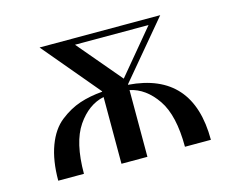

<svg xmlns="http://www.w3.org/2000/svg" viewBox="-77 -609 876 719"><g transform="rotate(-15 361.0 -250.0)"><path d="M311.5 -279.3C279 -276.7 249.5 -271 223.1 -262.2C196.8 -253.4 171.1 -239.3 146 -219.7C120.9 -200.2 101.4 -171.7 87.4 -134.3C73.4 -96.8 66.4 -52.1 66.4 0H166C166 -81.4 180.2 -142.7 208.5 -184.1C236.8 -225.4 271.2 -250.3 311.5 -258.8V0H412.1V-258.8C452.5 -250.3 486.8 -225.4 515.1 -184.1C543.5 -142.7 557.6 -81.4 557.6 0H658.2C658.2 -173.8 576.2 -266.9 412.1 -279.3V-281.2L595.7 -500H127.9L311.5 -281.2ZM402.3 -305.7 258.8 -475.6H543.9Z"/></g></svg>

Font: TriodPostnaja
Style: Medium
Weight: 500
Version: 20110805; ttfautohint (v0.96) -l 8 -r 50 -G 200 -x 14 -w "G"